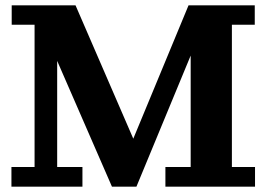

<svg xmlns="http://www.w3.org/2000/svg" viewBox="-20 -702 1002 722"><path d="M401 0 195 -473V-682H264L494 -151H469L689 -682H697V-493L493 0ZM23 0V-74H110V-609H24V-682H195V-74H290V0ZM602 0V-74H697V-682H938V-609H852V-74H939V0Z"/></svg>

Font: Montagu Slab 144pt SemiBold
Style: Regular
Weight: 600
Version: Version 1.000